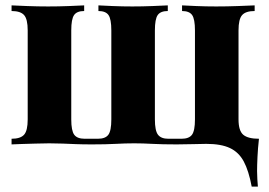

<svg xmlns="http://www.w3.org/2000/svg" viewBox="-20 -537 1001 714"><path d="M927 -517V-496Q894 -496 880.5 -481Q867 -466 867 -424V-93Q867 -51 884.5 -36Q902 -21 943 -21Q939 14 937.5 46.5Q936 79 936 99Q936 113 937 129.5Q938 146 939 157H916Q905 98 886.5 63.5Q868 29 835 13.5Q802 -2 747 -2Q731 -2 699.5 -1Q668 0 637 0Q583 0 547 -2Q511 -4 479 -4Q446 -4 410 -2Q374 0 322 0Q288 0 262.5 -1Q237 -2 214 -3Q191 -4 163 -4Q139 -4 111.5 -3Q84 -2 60.5 -1.5Q37 -1 23 0V-21Q56 -21 69.5 -36Q83 -51 83 -93V-424Q83 -466 69.5 -481Q56 -496 23 -496V-517Q42 -516 81.5 -514.5Q121 -513 159 -513Q198 -513 236 -514.5Q274 -516 293 -517V-496Q266 -496 255.5 -481Q245 -466 245 -424V-93Q245 -51 256 -36Q267 -21 295 -21H344Q372 -21 383 -36Q394 -51 394 -93V-424Q394 -466 383.5 -481Q373 -496 346 -496V-517Q364 -516 399.5 -514.5Q435 -513 472 -513Q509 -513 547 -514.5Q585 -516 604 -517V-496Q577 -496 566.5 -481Q556 -466 556 -424V-93Q556 -51 567.5 -36Q579 -21 606 -21H655Q683 -21 694 -36Q705 -51 705 -93V-424Q705 -466 694.5 -481Q684 -496 657 -496V-517Q675 -516 710.5 -514.5Q746 -513 784 -513Q823 -513 864.5 -514.5Q906 -516 927 -517Z"/></svg>

Font: Playfair Display ExtraBold
Style: Regular
Weight: 800
Designer: Claus Eggers Sørensen
Foundry: Claus Eggers Sørensen
Version: Version 1.203